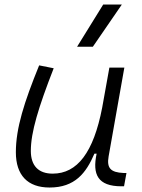

<svg xmlns="http://www.w3.org/2000/svg" viewBox="-20 -815 626 845"><path d="M198.2 10.3C309.6 10.3 358.9 -53.2 395.5 -138.7H405.3C385.7 -47.4 410.2 4.9 514.6 4.9H525.9L536.6 -53.7H523.4C466.3 -56.2 449.2 -75.7 458 -126.5L527.3 -517.6H461.4L429.7 -341.3C391.6 -144 320.3 -50.8 211.9 -50.8C149.4 -50.8 115.7 -85.4 115.7 -150.9C115.7 -232.9 148.9 -341.8 216.3 -514.6L152.3 -527.3C86.4 -365.2 49.8 -251 49.8 -145C49.8 -43.9 101.6 10.3 198.2 10.3ZM319.3 -609.4H388.7L516.1 -794.9H434.1Z"/></svg>

Font: Cascadia Code NF Light
Style: Italic
Weight: 300
Italic angle: -10°
Monospace: yes
Designer: Aaron Bell
Foundry: Saja Typeworks
Version: Version 2404.023